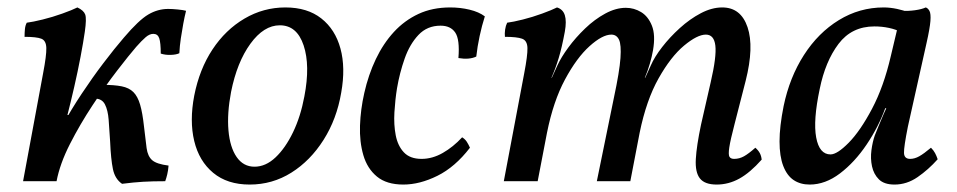

<svg xmlns="http://www.w3.org/2000/svg" viewBox="-20 -487 2573 516"><path d="M42 0 96 -291Q105 -338 104.5 -358Q104 -378 91 -383Q78 -388 46 -388Q46 -399 47 -409Q48 -419 52 -426Q68 -428 94.5 -434.5Q121 -441 147.5 -450.5Q174 -460 188 -467Q205 -459 209 -448Q213 -437 208 -402Q204 -374 196.5 -334.5Q189 -295 179.5 -253.5Q170 -212 160.5 -175Q151 -138 142 -113L122 -87Q129 -115 150 -153.5Q171 -192 199.5 -235Q228 -278 258 -317.5Q288 -357 313 -386Q353 -433 378.5 -448Q404 -463 432 -463Q443 -463 458 -461.5Q473 -460 480 -458Q476 -442 472.5 -423Q469 -404 466 -384Q463 -364 462 -344Q454 -340 439 -339.5Q424 -339 412 -343Q412 -372 408 -384Q404 -396 392 -396Q382 -396 371.5 -387Q361 -378 346 -361Q327 -339 295 -297.5Q263 -256 229 -204.5Q195 -153 168 -100Q141 -47 132 0ZM141 -162V-178H173V-162ZM308 7Q289 -6 283.5 -32.5Q278 -59 276 -106Q274 -139 272 -165Q270 -191 262 -206.5Q254 -222 235 -222L255 -259Q287 -259 307 -255Q327 -251 338.5 -239.5Q350 -228 356.5 -206Q363 -184 367 -147Q371 -111 374 -89Q377 -67 389 -56.5Q401 -46 433 -42Q432 -29 429.5 -18.5Q427 -8 424 0Q390 0 364.5 1.5Q339 3 308 7Z M651 9Q591 9 553 -22.5Q515 -54 502 -108Q489 -162 502 -230Q516 -301 551 -354Q586 -407 637 -437Q688 -467 747 -467Q806 -467 843.5 -437.5Q881 -408 895 -356.5Q909 -305 897 -238Q885 -167 849.5 -111Q814 -55 763 -23Q712 9 651 9ZM664 -39Q694 -39 720.5 -64Q747 -89 767.5 -131.5Q788 -174 798 -228Q814 -311 796 -365Q778 -419 732 -419Q689 -419 653 -369.5Q617 -320 601 -240Q590 -182 594 -136.5Q598 -91 616 -65Q634 -39 664 -39Z M1064 9Q1019 9 993 -12.5Q967 -34 956.5 -70Q946 -106 947.5 -149.5Q949 -193 959 -237Q970 -286 990 -328Q1010 -370 1038.5 -401Q1067 -432 1104.5 -449.5Q1142 -467 1190 -467Q1217 -467 1242 -461Q1267 -455 1283 -443Q1275 -418 1269 -390Q1263 -362 1260 -335Q1241 -326 1212 -331Q1216 -381 1203.5 -399.5Q1191 -418 1164 -418Q1128 -418 1104.5 -393Q1081 -368 1067.5 -329.5Q1054 -291 1047 -250Q1042 -219 1040 -185.5Q1038 -152 1043.5 -123.5Q1049 -95 1065.5 -77.5Q1082 -60 1113 -60Q1142 -60 1170 -76Q1198 -92 1222 -118Q1230 -113 1234.5 -106Q1239 -99 1243 -90Q1203 -38 1155.5 -14.5Q1108 9 1064 9Z M1906 9Q1874 9 1861 -7.5Q1848 -24 1850 -59.5Q1852 -95 1864 -152L1890 -266Q1906 -335 1902.5 -364.5Q1899 -394 1877 -394Q1854 -394 1818.5 -364.5Q1783 -335 1750 -276.5Q1717 -218 1699 -130L1674 0H1584L1630 -225Q1645 -295 1647.5 -331Q1650 -367 1643.5 -380.5Q1637 -394 1623 -394Q1599 -394 1564.5 -363Q1530 -332 1498.5 -273.5Q1467 -215 1450 -130L1425 0H1334L1389 -291Q1398 -338 1397.5 -358Q1397 -378 1383 -383Q1369 -388 1337 -388Q1336 -397 1337.5 -407.5Q1339 -418 1343 -426Q1359 -428 1385 -434.5Q1411 -441 1437 -450.5Q1463 -460 1477 -467Q1493 -462 1498 -446Q1503 -430 1498 -402Q1490 -359 1481.5 -331Q1473 -303 1462 -278H1463L1478 -311Q1488 -333 1507.5 -359.5Q1527 -386 1552.5 -410.5Q1578 -435 1606.5 -450.5Q1635 -466 1662 -466Q1684 -466 1703 -454.5Q1722 -443 1732 -418Q1742 -393 1735 -352Q1732 -335 1726.5 -316Q1721 -297 1713 -278H1714L1729 -311Q1739 -334 1759.5 -360.5Q1780 -387 1807 -411.5Q1834 -436 1863.5 -451.5Q1893 -467 1921 -467Q1971 -467 1989 -414Q2007 -361 1984 -270L1954 -153Q1943 -111 1940 -91Q1937 -71 1940.5 -65.5Q1944 -60 1953 -60Q1967 -60 1979.5 -67Q1992 -74 2010 -90Q2018 -83 2022 -75.5Q2026 -68 2027 -58Q1996 -23 1967 -7Q1938 9 1906 9Z M2468 -467Q2474 -465 2478 -457.5Q2482 -450 2480.5 -430.5Q2479 -411 2470 -371L2420 -147Q2409 -92 2409.5 -76Q2410 -60 2426 -60Q2438 -60 2450.5 -67Q2463 -74 2482 -90Q2489 -83 2493 -75.5Q2497 -68 2500 -59Q2475 -31 2446 -11Q2417 9 2384 9Q2356 9 2342 -5Q2328 -19 2323.5 -40Q2319 -61 2322 -83.5Q2325 -106 2331 -123Q2335 -133 2341.5 -149Q2348 -165 2355 -181Q2362 -197 2366 -205L2402 -346L2405 -458Q2421 -457 2439 -459.5Q2457 -462 2468 -467ZM2420 -454 2403 -400Q2388 -408 2369 -412Q2350 -416 2330 -416Q2269 -416 2233.5 -369Q2198 -322 2183 -248Q2165 -163 2173.5 -117.5Q2182 -72 2212 -72Q2230 -72 2261 -103.5Q2292 -135 2323.5 -194.5Q2355 -254 2374 -336L2393 -416L2440 -409L2385 -196H2359Q2341 -146 2309 -98.5Q2277 -51 2237.5 -21Q2198 9 2156 9Q2131 9 2113 -3Q2095 -15 2085 -41Q2075 -67 2075 -107Q2075 -147 2086 -202Q2102 -279 2140.5 -339Q2179 -399 2234.5 -433Q2290 -467 2355 -467Q2372 -467 2391 -463Q2410 -459 2420 -454Z"/></svg>

Font: Vollkorn
Style: Italic
Weight: 400
Italic angle: -11°
Designer: Friedrich Althausen
Foundry: Friedrich Althausen
Version: Version 5.001